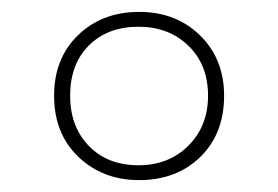

<svg xmlns="http://www.w3.org/2000/svg" viewBox="-20 -744 468 323"><path d="M71 -583Q71 -646 111.5 -685Q152 -724 214 -724Q276 -724 316.5 -684.5Q357 -645 357 -583Q357 -519 317 -480Q277 -441 214 -441Q153 -441 112 -480Q71 -519 71 -583ZM330 -583Q330 -635 297 -667Q264 -699 213 -699Q161 -699 129.5 -667.5Q98 -636 98 -583Q98 -531 129.5 -498.5Q161 -466 213 -466Q264 -466 297 -499Q330 -532 330 -583Z"/></svg>

Font: Noto Sans UI Thin
Style: Regular
Weight: 250
Designer: Monotype Design Team
Foundry: Monotype Imaging Inc.
Version: Version 1.001